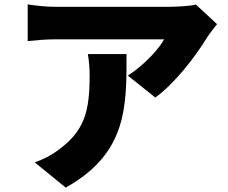

<svg xmlns="http://www.w3.org/2000/svg" viewBox="-20 -787 1040 874"><path d="M968 -677 872 -766C851 -760 785 -756 752 -756C704 -756 304 -756 233 -756C189 -756 147 -761 106 -767V-600C158 -605 189 -608 233 -608C304 -608 672 -608 727 -608C705 -566 636 -490 562 -443L687 -343C777 -408 872 -533 923 -617C933 -633 956 -662 968 -677ZM556 -541H380C386 -505 388 -476 388 -441C388 -278 363 -193 252 -109C210 -77 173 -60 138 -48L279 67C561 -90 556 -306 556 -541Z"/></svg>

Font: Noto Sans CJK HK Black
Style: Regular
Weight: 900
Designer: Ryoko NISHIZUKA 西塚涼子 (kana, bopomofo & ideographs); Paul D. Hunt (Latin, Greek & Cyrillic); Sandoll Communications 산돌커뮤니
Foundry: Adobe
Version: Version 2.004;hotconv 1.0.118;makeotfexe 2.5.65603